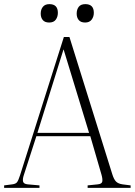

<svg xmlns="http://www.w3.org/2000/svg" viewBox="-30 -909 652 929"><path d="M-10 0V-12L29 -17Q46 -19 52.5 -27.5Q59 -36 67 -61L279 -730H306L513 -67Q521 -41 531.5 -30.5Q542 -20 563 -17L602 -12V0H394V-12L443 -17Q463 -19 465 -31Q467 -43 461 -64L407 -250H146L85 -61Q79 -43 81.5 -31Q84 -19 104 -17L161 -12V0ZM151 -266H401L278 -669H277ZM382 -800Q361 -800 351 -812Q341 -824 341 -843Q341 -863 351 -876Q361 -889 383 -889Q424 -889 424 -847Q424 -828 413.5 -814Q403 -800 382 -800ZM208 -800Q187 -800 177 -812Q167 -824 167 -843Q167 -863 177.5 -876Q188 -889 209 -889Q250 -889 250 -847Q250 -828 240 -814Q230 -800 208 -800Z"/></svg>

Font: Display Extralight
Style: Regular
Weight: 200
Designer: Latin by Veronika Burian and Jose Scaglione. Greek by Irene Vlachou. Cyrillic by Vera Evstafieva.
Foundry: TypeTogether
Version: Version 3.002